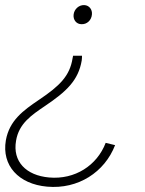

<svg xmlns="http://www.w3.org/2000/svg" viewBox="-50 -545 569 754"><path d="M272 -326H237L235 -316C224 -247 185 -208 103 -153C41 -111 -13 -72 -27 6C-44 105 23 178 135 188C257 199 361 131 402 25L365 16C331 105 244 161 143 152C52 144 -1 89 13 8C24 -60 74 -93 127 -129C210 -185 258 -229 271 -308C272 -315 272 -322 272 -326ZM281 -525C260 -526 241 -509 239 -487C237 -467 250 -450 270 -450C291 -449 309 -465 311 -488C313 -507 301 -524 281 -525Z"/></svg>

Font: Fixel Display 20240404 ExLight
Style: Italic
Weight: 200
Italic angle: -10°
Designer: AlfaBravo + MacPaw
Foundry: Kyrylo Tkachov, Marchela Mozhyna, Serhii Makarenko, Maria Weinstein, Zakhar Kryvoshyya
Version: Version 1.211;Glyphs 3.2 (3225)